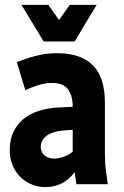

<svg xmlns="http://www.w3.org/2000/svg" viewBox="-20 -755 507 787"><path d="M20 -141Q20 -218 73 -264.5Q126 -311 229 -315L278 -317V-318Q278 -363 258.5 -389Q239 -415 192 -415Q166 -415 135.5 -405.5Q105 -396 84 -385L49 -500Q79 -513 123 -525Q167 -537 213 -537Q311 -537 360.5 -487.5Q410 -438 410 -334V-125Q410 -104 411 -87.5Q412 -71 415 -49L422 0H293L286 -50Q267 -22 236 -5Q205 12 167 12Q127 12 93.5 -7Q60 -26 40 -60.5Q20 -95 20 -141ZM147 -153Q147 -131 162.5 -118Q178 -105 200 -105Q221 -105 241.5 -112.5Q262 -120 278 -133V-223L239 -220Q194 -216 170.5 -198Q147 -180 147 -153ZM376 -735 286 -585H159L68 -735H178L222 -673L266 -735Z"/></svg>

Font: Radio Canada Condensed
Style: Bold
Weight: 700
Width: 3
Designer: Charles Daoud, Etienne Aubert Bonn, Alexandre Saumier Demers, Jacques Le Bailly
Foundry: Radio-Canada
Version: Version 2.104; ttfautohint (v1.8.4.7-5d5b);gftools[0.9.28.de